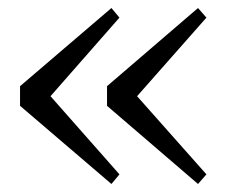

<svg xmlns="http://www.w3.org/2000/svg" viewBox="-20 -514 564 479"><path d="M278 -470 258 -494 30 -299V-250L258 -55L278 -79L106 -274ZM495 -470 474 -494 247 -299V-250L474 -55L495 -79L322 -274Z"/></svg>

Font: Source Han Serif K
Style: Regular
Weight: 400
Designer: Ryoko NISHIZUKA 西塚涼子 (kana & ideographs); Frank Grießhammer (Latin, Greek & Cyrillic); Wenlong ZHANG 张文龙 (bopomofo); San
Foundry: Adobe Systems Incorporated
Version: Version 1.001;PS 1.001;hotconv 16.6.54;makeotf.lib2.5.65590